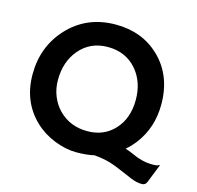

<svg xmlns="http://www.w3.org/2000/svg" viewBox="-107 -775 994 968"><g transform="rotate(15 389.5 -290.5)"><path d="M448.2 2.9Q407.2 12.2 353.5 12.2Q299.8 12.2 240 -11.2Q180.2 -34.7 135.7 -77.1Q40 -168.5 40 -311Q40 -455.6 132.8 -556.2Q230.5 -661.6 381.8 -661.6Q519.5 -661.6 610.4 -574.7Q706.5 -481.9 706.5 -331.5Q706.5 -210.9 638.2 -120.6Q616.7 -92.3 590.3 -69.8Q607.9 -64.9 632.8 -53.7Q686 -28.8 733.4 -27.8H743.2Q768.6 -27.8 776.9 -34.7L778.8 -33.2L741.7 60.1Q734.9 81.1 715.8 81.1Q688 81.1 659.2 69.3Q630.4 57.6 607.7 47.4Q585 37.1 564.5 29.3Q543.9 21.5 525.4 16.1Q493.7 7.3 448.2 2.9ZM170.9 -316.4Q170.9 -271 186.8 -232.2Q202.6 -193.4 230.5 -165Q290 -105 379.9 -105Q465.8 -105 520 -163.1Q576.2 -222.7 576.2 -320.8Q576.2 -413.6 523.4 -475.6Q466.3 -542 372.1 -542Q280.3 -542 223.6 -474.6Q170.9 -411.1 170.9 -316.4Z"/></g></svg>

Font: Hammersmith One
Style: Regular
Weight: 400
Designer: Nicole Fally
Foundry: Nicole Fally
Version: Version 1.003